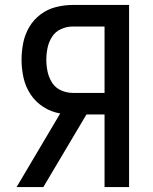

<svg xmlns="http://www.w3.org/2000/svg" viewBox="-20 -755 616 775"><path d="M47 0H155L329 -293H402V0H501V-735H274Q240 -735 206 -726.5Q172 -718 144 -697Q116 -676 98.5 -646.5Q81 -617 74 -583Q67 -549 67 -514Q67 -477 75 -441Q83 -405 103.5 -374Q124 -343 155.5 -323Q187 -303 223 -297ZM274 -380Q250 -380 227 -390Q204 -400 190.5 -421Q177 -442 172 -466Q167 -490 167 -514Q167 -538 172 -562Q177 -586 190.5 -607Q204 -628 227 -638Q250 -648 274 -648H402V-380Z"/></svg>

Font: Iosevka Sparkle Medium
Style: Regular
Weight: 500
Designer: Belleve Invis
Foundry: Belleve Invis
Version: Version 4.5.0; ttfautohint (v1.8.3)